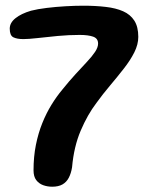

<svg xmlns="http://www.w3.org/2000/svg" viewBox="-20 -654 531 690"><path d="M167.5 17Q150.5 17 135.2 11.5Q120 6 110.2 -6.8Q100.5 -19.5 100.5 -42Q100.5 -91 109 -133.2Q117.5 -175.5 132 -211.5Q146.5 -247.5 165 -277.5Q183.5 -307.5 204 -332Q228.5 -362.5 251.2 -387.2Q274 -412 292.5 -431.8Q311 -451.5 321.8 -467.8Q332.5 -484 332.5 -497.5Q332.5 -516 314.8 -522.2Q297 -528.5 266 -528.5Q227.5 -528.5 187.8 -524.8Q148 -521 115 -517.2Q82 -513.5 64 -513.5Q41 -513.5 28 -520Q15 -526.5 15 -551Q15 -572 35.5 -588.5Q56 -605 91.5 -615.5Q115 -621.5 147.8 -625.5Q180.5 -629.5 215 -631.5Q249.5 -633.5 279.5 -633.5Q323.5 -633.5 360 -629.2Q396.5 -625 422.5 -613.5Q448.5 -602 462.8 -579.8Q477 -557.5 477 -521.5Q477 -494.5 462.8 -466Q448.5 -437.5 425.2 -407.8Q402 -378 376 -347.2Q350 -316.5 326.5 -284Q294.5 -242 270 -184.5Q245.5 -127 239 -53Q235.5 -31 227.2 -15.2Q219 0.5 204.5 8.8Q190 17 167.5 17Z"/></svg>

Font: Gluten Medium
Style: Regular
Weight: 500
Designer: Tyler Finck
Foundry: Etcetera Type Company
Version: Version 1.300